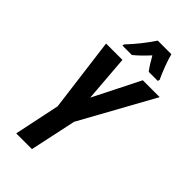

<svg xmlns="http://www.w3.org/2000/svg" viewBox="-282 -1005 1079 1079"><g transform="rotate(45 257.5 -465.5)"><path d="M164 -782 162 -771H237C261 -790 289 -817 320 -851C338 -819 355 -792 371 -771H443L446 -783C427 -822 400 -893 391 -931H283C249 -880 208 -828 164 -782ZM89 0H214L273 -276L515 -714H381L241 -436L219 -714H89L146 -272Z"/></g></svg>

Font: Noto Sans ExtraCondensed
Style: Bold Italic
Weight: 700
Width: 2
Italic angle: -12°
Designer: Monotype Design Team
Foundry: Monotype Imaging Inc.
Version: Version 2.013